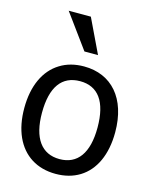

<svg xmlns="http://www.w3.org/2000/svg" viewBox="-123 -899 789 994"><g transform="rotate(15 271.5 -401.5)"><path d="M238.3 -818.4H119.6L252.9 -635.7H325.7ZM515.1 -272.5C515.1 -454.1 419.4 -560.5 272 -560.5C223.1 -560.5 180.2 -549.3 143.6 -526.4C69.8 -481 27.8 -392.1 27.8 -272.5C27.8 -213.9 37.6 -163.1 57.1 -119.6C96.2 -33.2 171.9 15.1 272 15.1C321.3 15.1 363.8 3.9 400.4 -18.6C473.1 -63.5 515.1 -151.9 515.1 -272.5ZM420.4 -272.5C420.4 -135.3 367.7 -64 272 -64C175.8 -64 122.6 -136.2 122.6 -272.5C122.6 -411.6 174.8 -481.4 272 -481.4C368.2 -481.4 420.4 -411.6 420.4 -272.5Z"/></g></svg>

Font: SG Kara
Style: Regular
Weight: 400
Designer: Damoon Khanjanzadeh
Version: Version 1.000